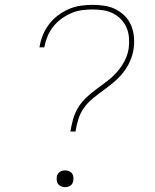

<svg xmlns="http://www.w3.org/2000/svg" viewBox="-20 -763 640 791"><path d="M270 -221Q274 -246 281 -271.5Q288 -297 302 -320Q316 -343 336.5 -362Q357 -381 379 -397Q401 -413 423 -430Q445 -447 463 -467.5Q481 -488 493.5 -512.5Q506 -537 510 -562Q513 -584 511.5 -606Q510 -628 502 -647.5Q494 -667 479.5 -682.5Q465 -698 446.5 -707.5Q428 -717 406 -720.5Q384 -724 362 -724Q340 -724 317.5 -721Q295 -718 274 -709Q253 -700 233.5 -686Q214 -672 199.5 -653.5Q185 -635 176 -613.5Q167 -592 163 -570Q163 -569 163 -568.5Q163 -568 163 -568H142Q142 -568 142 -569Q142 -570 143 -570Q147 -595 156.5 -618.5Q166 -642 182 -663Q198 -684 219.5 -700Q241 -716 264.5 -726Q288 -736 313 -739.5Q338 -743 362 -743Q387 -743 412 -739Q437 -735 458 -724Q479 -713 495.5 -696Q512 -679 521 -656.5Q530 -634 532 -609Q534 -584 530 -559Q526 -534 515 -509.5Q504 -485 487 -463.5Q470 -442 449 -424.5Q428 -407 406 -391Q384 -375 362.5 -357.5Q341 -340 325.5 -318Q310 -296 302.5 -271Q295 -246 291 -221ZM248 8Q240 8 232.5 5Q225 2 220 -4Q215 -10 214 -18.5Q213 -27 214 -35Q215 -41 218 -46Q221 -51 226 -54.5Q231 -58 236.5 -59.5Q242 -61 248 -61Q256 -61 264 -58Q272 -55 276.5 -49Q281 -43 282 -34.5Q283 -26 282 -18Q281 -12 278 -7Q275 -2 270 1.5Q265 5 259.5 6.5Q254 8 248 8Z"/></svg>

Font: Iosevka Curly Slab ThEx
Style: Italic
Weight: 100
Width: 7
Italic angle: -9°
Monospace: yes
Designer: Belleve Invis
Foundry: Belleve Invis
Version: Version 11.1.0; ttfautohint (v1.8.3)